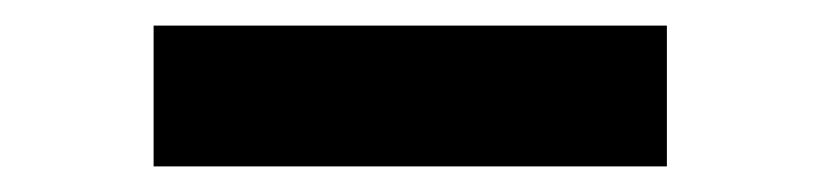

<svg xmlns="http://www.w3.org/2000/svg" viewBox="-20 -351 640 150"><path d="M501 -221H100V-331H501Z"/></svg>

Font: JuliaMono Latin
Style: Bold
Weight: 700
Monospace: yes
Designer: cormullion
Foundry: corm
Version: Version 0.038; ttfautohint (v1.8)